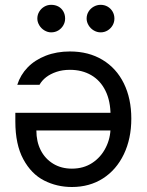

<svg xmlns="http://www.w3.org/2000/svg" viewBox="-20 -749 593 776"><path d="M510.7 -269.5Q510.7 -188.5 480.5 -125.5Q450.2 -62.5 396 -27.8Q341.8 6.8 270.5 6.8Q210 6.8 158.2 -19.5Q106.4 -45.9 74.2 -105.5Q42 -165 42 -257.8V-293H452.1V-221.7H127Q127 -176.8 144.5 -142.1Q162.1 -107.4 194.8 -87.4Q227.5 -67.4 270.5 -67.4Q317.4 -67.4 352.5 -90.3Q387.7 -113.3 407.2 -151.9Q426.8 -190.4 426.8 -234.4V-282.2Q426.8 -340.8 406.2 -382.3Q385.7 -423.8 348.6 -445.3Q311.5 -466.8 262.7 -466.8Q232.4 -466.8 208 -458.5Q183.6 -450.2 166.5 -437Q149.4 -423.8 139.6 -406.2H49.8Q62.5 -446.3 91.8 -476.6Q121.1 -506.8 165 -523.9Q209 -541 262.7 -541Q337.9 -541 394 -507.3Q450.2 -473.6 480.5 -412.1Q510.7 -350.6 510.7 -269.5ZM130.9 -673.8Q130.9 -689.5 138.7 -702.1Q146.5 -714.8 159.2 -722.2Q171.9 -729.5 186.5 -729.5Q203.1 -729.5 215.8 -722.7Q228.5 -715.8 235.8 -703.1Q243.2 -690.4 243.2 -673.8Q243.2 -659.2 235.8 -646.5Q228.5 -633.8 215.8 -626Q203.1 -618.2 186.5 -618.2Q172.9 -618.2 159.7 -626Q146.5 -633.8 138.7 -647Q130.9 -660.2 130.9 -673.8ZM330.1 -673.8Q330.1 -689.5 337.9 -702.1Q345.7 -714.8 358.9 -722.2Q372.1 -729.5 386.7 -729.5Q402.3 -729.5 415 -722.2Q427.7 -714.8 435.1 -702.1Q442.4 -689.5 442.4 -673.8Q442.4 -659.2 435.1 -646.5Q427.7 -633.8 415 -626Q402.3 -618.2 386.7 -618.2Q372.1 -618.2 358.9 -626Q345.7 -633.8 337.9 -647Q330.1 -660.2 330.1 -673.8Z"/></svg>

Font: Pretendard GOV Variable
Style: Regular
Weight: 400
Designer: Base glyphs from Inter by Rasmus Andersson; Hangul glyphs from Noto Sans CJK(Source Han Sans) by Jang Soo-young and Kang
Foundry: Kil Hyung-jin
Version: Version 1.307;Glyphs 3.2 (3192)